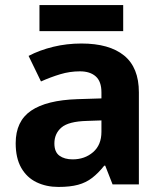

<svg xmlns="http://www.w3.org/2000/svg" viewBox="-20 -780 644 759"><path d="M302 -608Q412 -608 470.5 -560.5Q529 -513 529 -415V-51H425L396 -125H392Q369 -96 344.5 -77Q320 -58 288.5 -49.5Q257 -41 211 -41Q163 -41 124.5 -59.5Q86 -78 64 -116.5Q42 -155 42 -214Q42 -301 103 -342.5Q164 -384 286 -388L381 -391V-415Q381 -458 358.5 -478Q336 -498 296 -498Q256 -498 218 -486.5Q180 -475 142 -458L93 -559Q137 -582 190.5 -595Q244 -608 302 -608ZM323 -302Q251 -300 223 -276Q195 -252 195 -213Q195 -179 215 -164.5Q235 -150 267 -150Q315 -150 348 -178.5Q381 -207 381 -259V-304ZM467 -760V-657H136V-760Z"/></svg>

Font: Noto Sans Tamil UI
Style: Regular
Weight: 400
Designer: Jelle Bosma - Monotype Design Team
Foundry: Monotype Imaging Inc.
Version: Version 2.004